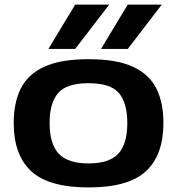

<svg xmlns="http://www.w3.org/2000/svg" viewBox="-20 -810 774 840"><path d="M40 -272Q40 -361 71 -423Q102 -485 173.5 -518Q245 -551 368 -551Q490 -551 561.5 -518Q633 -485 664 -423Q695 -361 695 -272Q695 -132 618.5 -61Q542 10 368 10Q193 10 116.5 -61Q40 -132 40 -272ZM197 -272Q197 -180 237 -137.5Q277 -95 367 -95Q458 -95 497.5 -137.5Q537 -180 537 -272Q537 -359 500.5 -402.5Q464 -446 367 -446Q271 -446 234 -402.5Q197 -359 197 -272ZM422 -596 539 -790H688L539 -596ZM192 -596 309 -790H458L309 -596Z"/></svg>

Font: Georama Extended SemiBold
Style: Regular
Weight: 600
Width: 7
Designer: Jean-Baptiste Levee
Foundry: Production Type
Version: Version 1.000